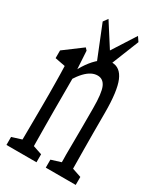

<svg xmlns="http://www.w3.org/2000/svg" viewBox="-197 -831 773 906"><g transform="rotate(30 189.5 -378.0)"><path d="M-3.4 0V-43.5L73.2 -67.4H89.4L160.2 -43.5V0ZM48.3 0Q49.3 -27.3 49.6 -72.8Q49.8 -118.2 50.3 -166.5Q50.8 -214.8 50.8 -252.4V-310.1Q50.8 -343.3 50.3 -367.9Q49.8 -392.6 49.6 -414.3Q49.3 -436 48.3 -460L-7.3 -470.7V-512.7L90.8 -585.9L101.6 -574.2L109.9 -435.1V-433.1V-252.4Q109.9 -214.8 110.4 -166.5Q110.8 -118.2 111.3 -73.2Q111.8 -28.3 112.3 0ZM210.9 0V-43.5L287.6 -67.4H303.2L374 -43.5V0ZM262.7 0Q263.7 -22 263.7 -54.7Q263.7 -72.3 263.7 -72.3Q263.2 -75.2 263.2 -102.1Q263.2 -132.8 263.7 -165.5Q264.2 -198.2 264.2 -252.4V-354Q264.2 -436.5 250.5 -467.8Q236.8 -499 206.1 -499Q189.5 -499 173.1 -490.7Q156.7 -482.4 139.6 -464.6Q122.6 -446.8 103.5 -416.5L94.2 -462.4H100.1Q117.7 -498 139.6 -525.6Q161.6 -553.2 185.8 -569.6Q210 -585.9 233.4 -585.9Q279.3 -585.9 301.3 -533.7Q323.2 -481.4 323.2 -364.3V-252.4Q323.2 -213.9 323.7 -165.3Q324.2 -116.7 324.7 -72.5Q325.2 -28.3 325.7 0ZM116.2 -755.9 226.1 -584H167L276.9 -755.9L293.5 -731.4L222.7 -554.2H169.9L98.6 -731.4Z"/></g></svg>

Font: Scarab Serif
Style: Condensed
Weight: 400
Designer: John Roberts
Foundry: Scarab
Version: 1.0